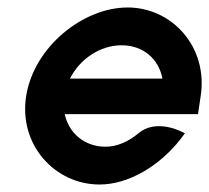

<svg xmlns="http://www.w3.org/2000/svg" viewBox="-20 -482 559 513"><path d="M50 -226C29 -95 127 11 246 11C323 11 406 -38 463 -111L474 -126L459 -133C458 -133 395 -164 350 -126C324 -104 293 -90 262 -90C206 -90 164 -126 153 -177H509L516 -224C537 -356 440 -462 321 -462C202 -462 71 -357 50 -226ZM167 -272C193 -324 247 -361 305 -361C362 -361 404 -325 414 -272Z"/></svg>

Font: Charger Sport
Style: BlkNrwObl
Weight: 900
Designer: Jasper
Foundry: Cannot Into Space Fonts
Version: Version 1.1